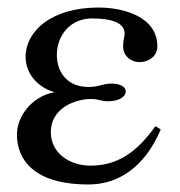

<svg xmlns="http://www.w3.org/2000/svg" viewBox="-20 -480 479 510"><path d="M393 -145C344 -77 294 -40 220 -40C168 -40 115 -71 115 -129C115 -192 178 -217 222 -217C243 -217 249 -211 266 -211C298 -211 314 -224 314 -237C314 -248 302 -258 276 -258C251 -258 245 -249 215 -249C159 -249 131 -288 131 -334C131 -386 167 -431 224 -431C280 -431 311 -418 311 -391C311 -381 307 -376 307 -357C307 -332 327 -315 351 -315C373 -315 398 -329 398 -357C398 -435 309 -460 242 -460C116 -460 48 -397 48 -329C48 -287 77 -249 125 -235C70 -226 25 -176 25 -122C25 -83 42 10 215 10C290 10 362 -31 407 -136Z"/></svg>

Font: STIX Math
Style: Regular
Weight: 400
Designer: MicroPress Inc., with final additions and corrections provided by Coen Hoffman, Elsevier (retired)
Version: Version 1.1.0